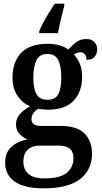

<svg xmlns="http://www.w3.org/2000/svg" viewBox="-20 -786 554 1043"><path d="M218 237Q112 237 60 200.5Q8 164 8 97Q8 42 43.5 10.5Q79 -21 130 -28Q107 -38 87 -57.5Q67 -77 67 -111Q67 -142 87.5 -165.5Q108 -189 143 -209Q101 -226 74.5 -266.5Q48 -307 48 -363Q48 -450 95 -499Q142 -548 240 -548Q275 -548 303.5 -539.5Q332 -531 351 -517Q368 -536 391.5 -555Q415 -574 449 -574Q478 -574 493 -557.5Q508 -541 508 -518Q508 -496 495 -478.5Q482 -461 450 -461Q450 -479 441 -490.5Q432 -502 418 -502Q406 -502 397.5 -498.5Q389 -495 382 -490Q401 -469 413.5 -440Q426 -411 426 -367Q426 -289 380.5 -239.5Q335 -190 240 -190Q229 -190 212.5 -191.5Q196 -193 188 -195Q174 -188 162.5 -173Q151 -158 151 -138Q151 -102 203 -102H309Q399 -102 439.5 -60.5Q480 -19 480 48Q480 136 415.5 186.5Q351 237 218 237ZM238 -244Q281 -244 297 -275Q313 -306 313 -365Q313 -426 296.5 -459.5Q280 -493 237 -493Q195 -493 178 -458.5Q161 -424 161 -364Q161 -306 178 -275Q195 -244 238 -244ZM220 183Q307 183 343 152.5Q379 122 379 74Q379 37 358.5 21Q338 5 298 5H196Q175 5 154.5 12.5Q134 20 120.5 39Q107 58 107 93Q107 134 134.5 158.5Q162 183 220 183ZM193 -616Q201 -637 215.5 -664Q230 -691 246.5 -718Q263 -745 278 -766H329V-753Q320 -722 310.5 -681Q301 -640 295 -606H193Z"/></svg>

Font: Noto Serif Sinhala SemiCondensed SemiBold
Style: Regular
Weight: 600
Width: 4
Designer: Jelle Bosma - Monotype Design Team
Foundry: Monotype Imaging Inc.
Version: Version 2.007; ttfautohint (v1.8.4.7-5d5b)